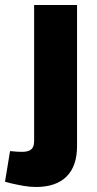

<svg xmlns="http://www.w3.org/2000/svg" viewBox="-77 -536 385 765"><path d="M67 209Q42 209 16.5 204.5Q-9 200 -35 194L-57 188L-37 66L-25 67Q-17 68 -7 68.5Q3 69 12 69Q35 69 47 59.5Q59 50 59 26V-516H230V46Q230 126 188 167.5Q146 209 67 209Z"/></svg>

Font: REM
Style: Bold
Weight: 700
Designer: Octavio Pardo
Foundry: Ashler Design
Version: Version 1.005;gftools[0.9.28]